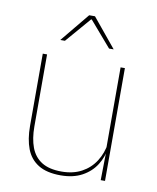

<svg xmlns="http://www.w3.org/2000/svg" viewBox="-79 -742 666 814"><g transform="rotate(10 254.0 -335.0)"><path d="M92 -485.5V-175.5Q92 -123 106.2 -85.2Q120.5 -47.5 152.5 -27.2Q184.5 -7 238 -7Q288 -7 324.5 -26.8Q361 -46.5 383.2 -81.2Q405.5 -116 412 -160.5L421 -141.5H415.5Q411 -101 389.2 -66.5Q367.5 -32 329.2 -11.2Q291 9.5 237 9.5Q177 9.5 141 -12.8Q105 -35 89.2 -76.2Q73.5 -117.5 73.5 -174.5V-485.5ZM427 -485.5V0H408.5L410.5 -127H408.5V-485.5ZM239 -680H264L366 -556V-555.5H346.5L253 -664H250L156.5 -555.5H137V-556Z"/></g></svg>

Font: Anek Gurmukhi Medium Thin
Style: Regular
Weight: 250
Version: Version 1.003